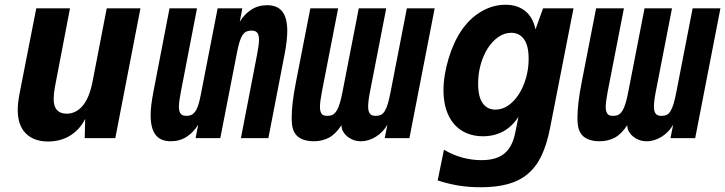

<svg xmlns="http://www.w3.org/2000/svg" viewBox="-20 -582 3056 809"><path d="M182.6 14.2Q122.6 14.2 88.6 -20Q54.7 -54.2 54.7 -119.1Q54.7 -133.3 56.6 -150.4Q58.6 -167.5 63 -190.9L132.8 -546.9H274.9L210.9 -212.9Q208.5 -199.7 207.3 -186.8Q206.1 -173.8 206.1 -165Q206.1 -133.3 220.2 -118.2Q234.4 -103 260.7 -103Q299.8 -103 328.1 -136Q356.4 -168.9 370.1 -238.8L429.7 -546.9H571.8L465.8 0H336.9L338.9 -81.1Q316.9 -36.6 276.4 -11.2Q235.8 14.2 182.6 14.2Z M699.7 13.2Q655.8 13.2 635.3 -14.2Q614.7 -41.5 614.7 -96.2Q614.7 -117.2 617.7 -141.4Q620.6 -165.5 626.5 -195.8L694.3 -546.9H810.1L742.2 -195.8Q738.3 -174.8 736.1 -159.4Q733.9 -144 733.9 -132.3Q733.9 -127.4 734.4 -123Q734.9 -118.7 735.8 -114.7Q739.3 -102.5 746.6 -98.1Q753.9 -93.8 766.1 -93.8Q777.3 -93.8 786.1 -97.7Q794.9 -101.6 802.2 -111.8Q810.1 -122.6 815.4 -139.2Q820.8 -155.8 826.2 -183.6L897 -546.9H1001L990.2 -490.2Q1008.8 -521.5 1038.1 -540.8Q1067.4 -560.1 1105.5 -560.1Q1148.9 -560.1 1169.7 -533.2Q1190.4 -506.3 1190.4 -452.1Q1190.4 -431.6 1187.5 -406.2Q1184.6 -380.9 1178.7 -351.1L1110.8 0H995.1L1063 -351.1Q1066.9 -372.1 1069.1 -387.5Q1071.3 -402.8 1071.3 -415Q1071.3 -419.9 1070.8 -424.3Q1070.3 -428.7 1069.3 -432.6Q1066.4 -442.9 1059.6 -448Q1052.7 -453.1 1038.6 -453.1Q1027.3 -453.1 1018.6 -449.2Q1009.8 -445.3 1002.9 -435.5Q995.1 -424.3 989.7 -406.7Q984.4 -389.2 979 -362.8L908.2 0H804.2L814.9 -56.6Q796.4 -25.4 767.1 -6.1Q737.8 13.2 699.7 13.2Z M1302.2 13.2Q1268.1 13.2 1245.8 1Q1223.6 -11.2 1215.3 -35.6Q1209 -53.2 1209 -86.4Q1209 -114.7 1213.4 -152.3Q1217.8 -189.9 1227.5 -238.8L1287.6 -546.9H1404.8L1336.4 -195.8Q1332.5 -174.3 1330.3 -158.7Q1328.1 -143.1 1328.1 -131.3Q1328.1 -126.5 1328.6 -122.1Q1329.1 -117.7 1330.1 -113.8Q1333.5 -102.1 1340.3 -97.9Q1347.2 -93.8 1359.4 -93.8Q1372.1 -93.8 1381.1 -98.1Q1390.1 -102.5 1397.9 -114.7Q1405.8 -127 1411.6 -146.2Q1417.5 -165.5 1423.3 -195.8L1491.7 -546.9H1607.4L1539.1 -195.8Q1531.2 -156.7 1531.2 -132.8Q1531.2 -127.4 1531.7 -123Q1532.2 -118.7 1533.2 -114.7Q1536.1 -104 1543 -98.9Q1549.8 -93.8 1564 -93.8Q1575.7 -93.8 1584.7 -97.9Q1593.8 -102.1 1601.1 -113.8Q1608.4 -125.5 1614.3 -145.3Q1620.1 -165 1626 -195.8L1694.3 -546.9H1811.5L1705.1 0H1601.1L1612.3 -56.6Q1603.5 -41 1591.3 -28.3Q1579.1 -15.6 1564.5 -6.3Q1549.8 2.9 1533.7 8.1Q1517.6 13.2 1501 13.2Q1483.4 13.2 1469 7.8Q1454.6 2.4 1443.4 -6.8Q1433.1 -15.1 1426 -27.1Q1418.9 -39.1 1418.9 -54.7Q1394.5 -17.1 1366.2 -2Q1337.9 13.2 1302.2 13.2Z M2005.4 207Q1955.1 207 1911.1 199.7Q1867.2 192.4 1824.2 178.2L1850.6 48.8Q1887.2 70.8 1927.5 81.8Q1967.8 92.8 2008.3 92.8Q2040.5 92.8 2064.7 85.7Q2088.9 78.6 2106.2 64Q2123.5 49.3 2134.5 27.3Q2145.5 5.4 2151.4 -24.9L2164.6 -89.8Q2137.2 -47.9 2099.4 -27.8Q2061.5 -7.8 2015.1 -7.8Q1977.1 -7.8 1946.3 -20.8Q1915.5 -33.7 1893.8 -58.6Q1872.1 -83.5 1860.4 -119.4Q1848.6 -155.3 1848.6 -201.2Q1848.6 -232.4 1854.2 -266.8Q1859.9 -301.3 1869.9 -334.7Q1879.9 -368.2 1894 -399.2Q1908.2 -430.2 1925.3 -455.1Q1960.4 -505.9 2008.8 -533.9Q2057.1 -562 2109.9 -562Q2160.6 -562 2193.4 -535.2Q2226.1 -508.3 2236.3 -458L2268.1 -546.9H2396.5L2297.4 -41Q2284.2 26.4 2261.7 73.7Q2239.3 121.1 2204.1 150.6Q2168.9 180.2 2120.1 193.6Q2071.3 207 2005.4 207ZM2067.4 -120.1Q2096.7 -120.1 2122.1 -137.9Q2147.5 -155.8 2166.5 -185.5Q2185.5 -215.3 2196.5 -253.9Q2207.5 -292.5 2207.5 -334Q2207.5 -390.1 2187.7 -417Q2168 -443.8 2134.3 -443.8Q2105.5 -443.8 2080.1 -426.3Q2054.7 -408.7 2035.6 -379.2Q2016.6 -349.6 2005.6 -311Q1994.6 -272.5 1994.6 -230Q1994.6 -173.8 2013.9 -147Q2033.2 -120.1 2067.4 -120.1Z M2506.3 13.2Q2472.2 13.2 2450 1Q2427.7 -11.2 2419.4 -35.6Q2413.1 -53.2 2413.1 -86.4Q2413.1 -114.7 2417.5 -152.3Q2421.9 -189.9 2431.6 -238.8L2491.7 -546.9H2608.9L2540.5 -195.8Q2536.6 -174.3 2534.4 -158.7Q2532.2 -143.1 2532.2 -131.3Q2532.2 -126.5 2532.7 -122.1Q2533.2 -117.7 2534.2 -113.8Q2537.6 -102.1 2544.4 -97.9Q2551.3 -93.8 2563.5 -93.8Q2576.2 -93.8 2585.2 -98.1Q2594.2 -102.5 2602.1 -114.7Q2609.9 -127 2615.7 -146.2Q2621.6 -165.5 2627.4 -195.8L2695.8 -546.9H2811.5L2743.2 -195.8Q2735.4 -156.7 2735.4 -132.8Q2735.4 -127.4 2735.8 -123Q2736.3 -118.7 2737.3 -114.7Q2740.2 -104 2747.1 -98.9Q2753.9 -93.8 2768.1 -93.8Q2779.8 -93.8 2788.8 -97.9Q2797.9 -102.1 2805.2 -113.8Q2812.5 -125.5 2818.4 -145.3Q2824.2 -165 2830.1 -195.8L2898.4 -546.9H3015.6L2909.2 0H2805.2L2816.4 -56.6Q2807.6 -41 2795.4 -28.3Q2783.2 -15.6 2768.6 -6.3Q2753.9 2.9 2737.8 8.1Q2721.7 13.2 2705.1 13.2Q2687.5 13.2 2673.1 7.8Q2658.7 2.4 2647.5 -6.8Q2637.2 -15.1 2630.1 -27.1Q2623 -39.1 2623 -54.7Q2598.6 -17.1 2570.3 -2Q2542 13.2 2506.3 13.2Z"/></svg>

Font: Hack
Style: Bold Italic
Weight: 700
Italic angle: -11°
Monospace: yes
Designer: Christopher Simpkins
Foundry: Christopher Simpkins
Version: Version 2.017; ttfautohint (v1.4.1) -l 4 -r 80 -G 350 -x 0 -